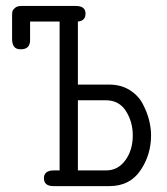

<svg xmlns="http://www.w3.org/2000/svg" viewBox="-20 -631 565 651"><path d="M21 -499V-575.2Q21 -586.4 22 -591.8Q22.9 -597.2 30.5 -604Q38.1 -610.8 53.2 -610.8H236.8Q270 -610.8 270 -585Q270 -560.1 244.1 -558.1V-344.2H350.1Q390.1 -344.2 419.7 -325.7Q449.2 -307.1 464.1 -278.6Q479 -250 485.6 -223.4Q492.2 -196.8 492.2 -171.9Q492.2 -106 456.1 -53Q419.9 0 351.1 0H161.1Q128.9 0 128.9 -26.9Q128.9 -52.7 162.1 -53.2H182.1V-558.1H82V-495.1Q82 -464.4 51.8 -463.9H48.8Q21 -463.9 21 -499ZM244.1 -53.2H339.8Q379.9 -53.2 405 -87.6Q430.2 -122.1 430.2 -171.9Q430.2 -217.8 407 -254.4Q383.8 -291 338.9 -291H244.1Z"/></svg>

Font: CMU Typewriter Text
Style: Light
Weight: 200
Version: Version 0.7.0